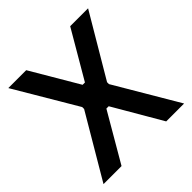

<svg xmlns="http://www.w3.org/2000/svg" viewBox="-184 -847 994 994"><g transform="rotate(-45 313.0 -350.0)"><path d="M21 -700 222 -360V-346L18 0H150L305 -266H322L477 0H608L404 -346V-360L605 -700H474L322 -440H305L152 -700Z"/></g></svg>

Font: Space Text SemiBold
Style: Regular
Weight: 600
Designer: Florian Karsten (Space Text), Colophon Foundry (Space Mono)
Foundry: Florian Karsten
Version: Version 1.003;PS 001.003;hotconv 1.0.88;makeotf.lib2.5.64775